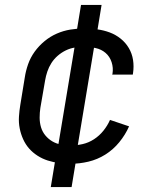

<svg xmlns="http://www.w3.org/2000/svg" viewBox="-20 -653 640 775"><path d="M266 8Q242 8 218.5 5Q195 2 173 -5Q151 -12 131.5 -24.5Q112 -37 97.5 -53.5Q83 -70 73.5 -91Q64 -112 59.5 -135Q55 -158 56.5 -182Q58 -206 62 -230L80 -340Q84 -367 93.5 -394Q103 -421 120 -444.5Q137 -468 160 -487Q183 -506 209.5 -517.5Q236 -529 263.5 -533.5Q291 -538 318 -538Q346 -538 372.5 -534.5Q399 -531 423 -522Q447 -513 467 -497Q487 -481 500 -459Q513 -437 517 -411Q521 -385 517 -358Q517 -356 516.5 -355Q516 -354 516 -352H433Q433 -353 433.5 -354Q434 -355 434 -355Q438 -379 430.5 -402Q423 -425 406 -439.5Q389 -454 366 -459Q343 -464 318 -464Q300 -464 281.5 -461Q263 -458 245.5 -449.5Q228 -441 213 -428Q198 -415 187.5 -398.5Q177 -382 171 -364Q165 -346 162 -328L143 -218Q140 -198 140 -178Q140 -158 145.5 -139.5Q151 -121 163 -106.5Q175 -92 191 -82.5Q207 -73 226.5 -69.5Q246 -66 266 -66Q290 -66 314 -71.5Q338 -77 359.5 -91Q381 -105 397.5 -125.5Q414 -146 424 -169L501 -143Q486 -109 461.5 -79Q437 -49 405 -29Q373 -9 337 -0.5Q301 8 266 8ZM185 102 209 -43 211 -42 286 -493H325L285 -499L307 -633H390L366 -487L364 -488L289 -37H250L291 -31L269 102Z"/></svg>

Font: Iosevka Curly Extended
Style: Italic
Weight: 400
Width: 7
Italic angle: -9°
Monospace: yes
Designer: Belleve Invis
Foundry: Belleve Invis
Version: Version 11.1.0; ttfautohint (v1.8.3)